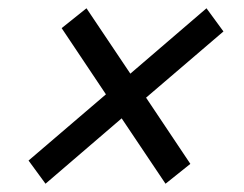

<svg xmlns="http://www.w3.org/2000/svg" viewBox="-20 -534 590 464"><path d="M49 -146 236 -306 129 -466 189 -514 295 -356 479 -514 520 -458 333 -298 440 -138 380 -90 274 -248 90 -90Z"/></svg>

Font: IBM Plex Serif SemiBold
Style: Italic
Weight: 600
Italic angle: -14°
Designer: Mike Abbink, Paul van der Laan, Pieter van Rosmalen
Foundry: Bold Monday
Version: Version 2.5